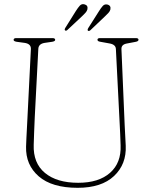

<svg xmlns="http://www.w3.org/2000/svg" viewBox="-20 -882 724 917"><path d="M552 -283 533.5 -648Q532.5 -669.5 503 -674.5L459 -682.5Q445.5 -684.5 445.5 -692Q445.5 -700 457.5 -700H629Q641.5 -700 641.5 -692Q641.5 -684.5 627 -682L587.5 -674.5Q559 -670 560 -647.5L575.5 -283.5Q576.5 -259 578 -235Q579.5 -211 580.5 -186Q584.5 -98 524.8 -41.5Q465 15 351 15Q228 15 165 -39.8Q102 -94.5 104.5 -182Q105 -198.5 106.2 -223.5Q107.5 -248.5 108.8 -274Q110 -299.5 111 -317L127.5 -647Q129 -672 99 -677L59 -682.5Q45 -685 45 -691.5Q45 -700 57.5 -700H231Q243.5 -700 243.5 -691.5Q243.5 -685 229.5 -682.5L192 -677Q164 -672 163 -648.5L146 -322Q144 -282 143 -250Q142 -218 141 -190.5Q138 -103 194.8 -56Q251.5 -9 353.5 -9Q452 -9 505.8 -56.8Q559.5 -104.5 556 -188Q555 -219 554 -241.5Q553 -264 552 -283ZM342 -829Q352.5 -845.5 361.2 -855Q370 -864.5 382.5 -861.5Q401.5 -857 397.5 -837.5Q395 -828.5 388.2 -821Q381.5 -813.5 373.5 -806L302 -739Q295.5 -733 290.5 -737Q287 -740.5 292 -749ZM452 -827.5Q462.5 -844.5 471 -853.8Q479.5 -863 492 -860.5Q511.5 -856 507 -836Q504.5 -827.5 497.5 -820Q490.5 -812.5 482.5 -805L411.5 -737.5Q404.5 -732 400 -735.5Q396.5 -739 401.5 -748Z"/></svg>

Font: Fraunces 72pt Soft Thin
Style: Regular
Weight: 100
Version: Version 1.000;[b76b70a41]